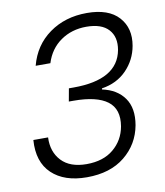

<svg xmlns="http://www.w3.org/2000/svg" viewBox="-83 -798 750 872"><g transform="rotate(-10 292.5 -362.5)"><path d="M106 -534.2Q129.9 -625.5 202.6 -677.7Q275.4 -730 376 -730Q476.1 -730 522.7 -678.2Q569.3 -626.5 555.2 -546.9Q543.9 -483.4 499.3 -437.5Q454.6 -391.6 384.8 -380.9L383.8 -376Q451.7 -361.8 485.4 -314.2Q519 -266.6 505.9 -189.9Q490.2 -104 423.1 -49.6Q356 4.9 248 4.9Q144 4.9 86.9 -49.3Q29.8 -103.5 37.1 -204.1H105Q102.1 -137.7 141.4 -95.9Q180.7 -54.2 256.8 -54.2Q334 -54.2 381.3 -93.8Q428.7 -133.3 439.9 -195.8Q453.1 -273.9 403.8 -311Q354.5 -348.1 247.1 -348.1H226.1L236.8 -407.2H258.8Q462.4 -407.2 486.8 -540Q497.1 -598.6 465.1 -633.8Q433.1 -668.9 362.8 -668.9Q295.4 -668.9 244.6 -633.5Q193.8 -598.1 173.8 -534.2Z"/></g></svg>

Font: SVN-Poppins Light
Style: Italic
Weight: 300
Italic angle: -10°
Designer: Ninad Kale (Devanagari), Jonny Pinhorn (Latin)
Foundry: Indian Type Foundry
Version: Version 3.002 2017